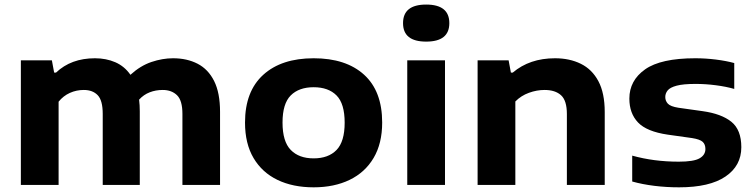

<svg xmlns="http://www.w3.org/2000/svg" viewBox="-20 -811 3305 842"><path d="M71.5 0V-546.5H207.5L217.5 -492.5H225.5Q291.5 -555.5 396.5 -555.5Q445.5 -555.5 485.8 -538Q526 -520.5 552 -483Q596 -523 644.2 -539.2Q692.5 -555.5 739 -555.5Q800 -555.5 846.5 -531.5Q893 -507.5 919 -455.8Q945 -404 945 -320.5V0H780V-311.5Q780 -370.5 756.2 -393.5Q732.5 -416.5 693.5 -416.5Q663 -416.5 636.5 -406.2Q610 -396 590 -374Q593 -350 593 -322.5V0H430.5V-311.5Q430.5 -370.5 408.5 -393.5Q386.5 -416.5 347.5 -416.5Q315 -416.5 286.2 -403.5Q257.5 -390.5 237 -365V0Z M1355.5 10.5Q1264.5 10.5 1197 -22Q1129.5 -54.5 1092 -117.8Q1054.5 -181 1054.5 -273.5Q1054.5 -410.5 1134.5 -483Q1214.5 -555.5 1355.5 -555.5Q1497 -555.5 1576.5 -483.5Q1656 -411.5 1656 -273.5Q1656 -182 1618.5 -118.5Q1581 -55 1513.2 -22.2Q1445.5 10.5 1355.5 10.5ZM1355.5 -116.5Q1420 -116.5 1455.8 -153.2Q1491.5 -190 1491.5 -273Q1491.5 -356.5 1455.8 -392.5Q1420 -428.5 1355.5 -428.5Q1291 -428.5 1255 -392.5Q1219 -356.5 1219 -273.5Q1219 -190.5 1255 -153.5Q1291 -116.5 1355.5 -116.5Z M1766 0V-546.5H1931.5V0ZM1849 -628.5Q1747.5 -628.5 1747.5 -709.5Q1747.5 -791 1849 -791Q1950.5 -791 1950.5 -709.5Q1950.5 -628.5 1849 -628.5Z M2074.5 0V-546.5H2210.5L2220.5 -492.5H2228.5Q2302.5 -555.5 2414 -555.5Q2478 -555.5 2527.2 -531.2Q2576.5 -507 2604.2 -455Q2632 -403 2632 -319.5V0H2466V-311Q2466 -370 2440.5 -393.2Q2415 -416.5 2368 -416.5Q2334 -416.5 2299.5 -404Q2265 -391.5 2240 -366V0Z M2958 10.5Q2902.5 10.5 2849.8 4Q2797 -2.5 2752.5 -15V-128.5Q2847.5 -102 2956.5 -102Q3022.5 -102 3048 -116.8Q3073.5 -131.5 3073.5 -157.5Q3073.5 -178 3061.5 -189Q3049.5 -200 3015 -205.5L2908.5 -220.5Q2816 -234 2778 -274Q2740 -314 2740 -378.5Q2740 -458 2809 -506.8Q2878 -555.5 3029 -555.5Q3074 -555.5 3119.8 -549.8Q3165.5 -544 3200 -534.5V-421Q3163.5 -431.5 3118.8 -437.2Q3074 -443 3030.5 -443Q2976 -443 2947.2 -435.2Q2918.5 -427.5 2908 -414.5Q2897.5 -401.5 2897.5 -385.5Q2897.5 -368.5 2909 -356.2Q2920.5 -344 2955 -338.5L3061.5 -323.5Q3144 -312 3187.5 -276.8Q3231 -241.5 3231 -165.5Q3231 -84 3161.5 -36.8Q3092 10.5 2958 10.5Z"/></svg>

Font: Encode Sans Expanded
Style: Bold
Weight: 700
Width: 7
Designer: Multiple Designers
Foundry: Impallari Type
Version: Version 3.000; ttfautohint (v1.8.3) -l 8 -r 50 -G 200 -x 14 